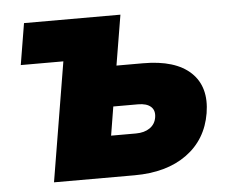

<svg xmlns="http://www.w3.org/2000/svg" viewBox="-43 -565 736 614"><g transform="rotate(-5 325.0 -258.0)"><path d="M33.2 -382.8 55.2 -515.6H364.7L337.9 -354.5H423.3Q526.9 -354.5 576.2 -307.9Q625.5 -261.2 611.8 -177.7Q597.7 -93.8 532.7 -46.9Q467.8 0 364.7 0H106.4L169.9 -382.8ZM316.4 -225.1 301.3 -132.8H380.9Q408.2 -132.8 425.8 -145Q443.4 -157.2 446.8 -179.2Q450.2 -201.2 436.8 -213.1Q423.3 -225.1 396 -225.1Z"/></g></svg>

Font: Inter Display Extra Bold
Style: Italic
Weight: 800
Italic angle: -9.39999°
Designer: Rasmus Andersson
Foundry: rsms
Version: Version 4.000;git-4fc901f